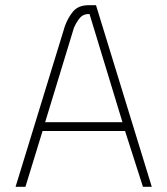

<svg xmlns="http://www.w3.org/2000/svg" viewBox="-20 -720 644 740"><path d="M230 -619Q242 -652 261.5 -675.5Q281 -699 319 -700H350L565 0H531L462 -215H144L78 0H40ZM154 -249H452L325 -666Q302 -667 288.5 -651.5Q275 -636 265 -613Z"/></svg>

Font: Panefresco 1wt
Style: Regular
Weight: 250
Version: Version 1.000